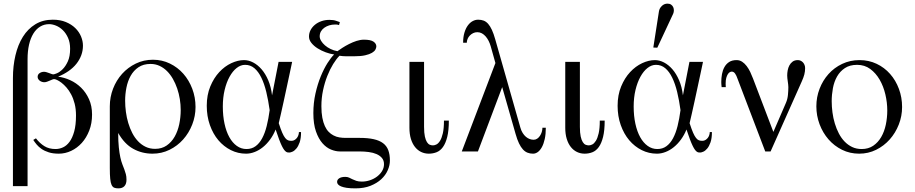

<svg xmlns="http://www.w3.org/2000/svg" viewBox="-20 -829 5007 1051"><path d="M483.9 -202.1Q483.9 -249 467.3 -285.9Q450.7 -322.8 424.1 -348.9Q397.5 -375 364.3 -390.1Q331.1 -405.3 297.9 -409.2Q330.1 -422.4 355.5 -440.2Q380.9 -458 398.2 -479.7Q415.5 -501.5 424.8 -526.6Q434.1 -551.8 434.1 -579.1Q434.1 -604 423.6 -629.4Q413.1 -654.8 392.1 -675.3Q371.1 -695.8 340.3 -708.5Q309.6 -721.2 269 -721.2Q214.4 -721.2 173.3 -696Q132.3 -670.9 105.2 -627.4Q78.1 -584 64.5 -525.9Q50.8 -467.8 50.8 -401.9V189.9H130.9V-504.9Q130.9 -548.8 138.9 -584.2Q147 -619.6 162.4 -644.8Q177.7 -669.9 199.7 -683.3Q221.7 -696.8 249 -696.8Q266.6 -696.8 286.6 -688.7Q306.6 -680.7 324 -663.8Q341.3 -647 352.5 -621.6Q363.8 -596.2 363.8 -562Q363.8 -520 351.3 -492.9Q338.9 -465.8 322.8 -450Q306.6 -434.1 291.7 -428Q276.9 -421.9 272 -421.9Q268.1 -421.9 262 -424.1Q255.9 -426.3 248.8 -429Q241.7 -431.6 234.6 -433.8Q227.5 -436 221.2 -436Q207.5 -436 196.8 -428.7Q186 -421.4 186 -408.2Q186 -401.4 189.5 -396Q192.9 -390.6 198.2 -386.7Q203.6 -382.8 210 -380.9Q216.3 -378.9 222.2 -378.9Q229.5 -378.9 237.1 -381.6Q244.6 -384.3 252 -387.5Q259.3 -390.6 265.6 -393.3Q272 -396 276.9 -396Q281.7 -396 292.5 -391.1Q303.2 -386.2 316.7 -376Q330.1 -365.7 344 -349.9Q357.9 -334 369.6 -312Q381.3 -290 388.7 -261.2Q396 -232.4 396 -196.8Q396 -144.5 386.2 -109.4Q376.5 -74.2 360.8 -53Q345.2 -31.7 325.2 -22.5Q305.2 -13.2 284.2 -13.2Q248 -13.2 222.7 -29.1Q197.3 -44.9 176.8 -71.8L162.1 -63Q169.9 -50.8 180.9 -37.6Q191.9 -24.4 208 -13.4Q224.1 -2.4 247.1 4.9Q270 12.2 301.8 12.2Q336.9 12.2 369.6 -3.2Q402.3 -18.6 427.7 -46.6Q453.1 -74.7 468.5 -114.3Q483.9 -153.8 483.9 -202.1Z M1050.3 -243.2Q1050.3 -295.9 1032.5 -343Q1014.6 -390.1 983.6 -425.3Q952.6 -460.4 909.9 -481.2Q867.2 -502 817.4 -502Q766.6 -502 723.4 -481Q680.2 -460 648.4 -424.8Q616.7 -389.6 598.9 -343.5Q581.1 -297.4 581.1 -247.1V90.8Q581.1 127.4 583.3 149.4Q585.4 171.4 590.8 183.1Q596.2 194.8 605.2 198.5Q614.3 202.1 627.9 202.1Q649.9 202.1 661.1 189.9Q672.4 177.7 672.4 154.8Q672.4 137.2 668.9 124.3Q665.5 111.3 660.6 98.4Q655.8 85.4 649.7 70.1Q643.6 54.7 638.7 32.2Q633.8 9.8 630.4 -22.5Q627 -54.7 627 -101.1Q661.1 -41 709.2 -14.4Q757.3 12.2 814.9 12.2Q864.7 12.2 908 -9Q951.2 -30.3 982.7 -65.7Q1014.2 -101.1 1032.2 -147.2Q1050.3 -193.4 1050.3 -243.2ZM969.2 -227.1Q969.2 -187.5 961.2 -149.2Q953.1 -110.8 936 -80.8Q918.9 -50.8 892.3 -32.5Q865.7 -14.2 829.1 -14.2Q800.3 -14.2 777.1 -25.4Q753.9 -36.6 735.6 -55.9Q717.3 -75.2 704.1 -100.8Q690.9 -126.5 682.1 -155.8Q673.3 -185.1 669.2 -216.3Q665 -247.6 665 -277.8Q665 -313.5 672.1 -349.4Q679.2 -385.3 695.3 -414.1Q711.4 -442.9 738 -460.9Q764.6 -479 804.2 -479Q830.6 -479 853.3 -468.5Q876 -458 894.3 -439.7Q912.6 -421.4 926.5 -397Q940.4 -372.6 950 -344.5Q959.5 -316.4 964.4 -286.4Q969.2 -256.3 969.2 -227.1Z M1627.9 -106H1616.2Q1616.2 -98.1 1613.5 -89.6Q1610.8 -81.1 1605.5 -74.2Q1600.1 -67.4 1592.5 -62.7Q1585 -58.1 1575.2 -58.1Q1565.4 -58.1 1557.4 -60.8Q1549.3 -63.5 1541.3 -73.5Q1533.2 -83.5 1524.9 -102.5Q1516.6 -121.6 1505.9 -154.8Q1510.3 -173.3 1517.6 -205.3Q1524.9 -237.3 1533 -274.7Q1541 -312 1549.3 -350.3Q1557.6 -388.7 1564.2 -419.7Q1570.8 -450.7 1575 -470.5Q1579.1 -490.2 1579.1 -490.2H1504.9L1469.2 -307.1Q1463.9 -353 1448.5 -389.2Q1433.1 -425.3 1411.9 -449.7Q1390.6 -474.1 1365.7 -487.1Q1340.8 -500 1315.9 -500Q1282.2 -500 1246.1 -483.2Q1210 -466.3 1180.2 -434.3Q1150.4 -402.3 1131.1 -355.7Q1111.8 -309.1 1111.8 -250Q1111.8 -192.9 1128.9 -144.5Q1146 -96.2 1175.3 -61.5Q1204.6 -26.9 1243.7 -7.3Q1282.7 12.2 1327.1 12.2Q1350.6 12.2 1374.3 2.9Q1397.9 -6.3 1419.2 -23.4Q1440.4 -40.5 1458.5 -65.2Q1476.6 -89.8 1488.8 -120.1Q1499.5 -87.9 1507.8 -65.9Q1516.1 -43.9 1522.9 -30Q1529.8 -16.1 1535.4 -8.8Q1541 -1.5 1545.9 1.7Q1550.8 4.9 1555.2 5.4Q1559.6 5.9 1564 5.9Q1570.3 5.9 1581.1 1.2Q1591.8 -3.4 1602.3 -15.9Q1612.8 -28.3 1620.4 -50Q1627.9 -71.8 1627.9 -106ZM1456.1 -226.1Q1449.7 -178.2 1439.9 -139.2Q1430.2 -100.1 1415 -72Q1399.9 -43.9 1378.9 -28.6Q1357.9 -13.2 1329.1 -13.2Q1300.3 -13.2 1276.4 -30.3Q1252.4 -47.4 1235.4 -78.1Q1218.3 -108.9 1209 -151.9Q1199.7 -194.8 1199.7 -246.1Q1199.7 -294.9 1209.7 -336.7Q1219.7 -378.4 1236.6 -408.9Q1253.4 -439.5 1275.4 -456.8Q1297.4 -474.1 1321.8 -474.1Q1350.6 -474.1 1372.6 -455.6Q1394.5 -437 1410.6 -403.8Q1426.8 -370.6 1437.7 -325.2Q1448.7 -279.8 1456.1 -226.1Z M2114.3 49.8Q2114.3 17.1 2105.5 -6.6Q2096.7 -30.3 2076.9 -45.2Q2057.1 -60.1 2025.6 -67.1Q1994.1 -74.2 1948.2 -74.2H1871.1Q1854.5 -74.2 1837.6 -76.9Q1820.8 -79.6 1805.2 -87.9Q1791 -95.2 1779.1 -107.4Q1767.1 -119.6 1758.3 -138.7Q1749.5 -157.7 1744.4 -184.6Q1739.3 -211.4 1739.3 -248Q1739.3 -292.5 1748.3 -334.7Q1757.3 -377 1771.7 -413.3Q1786.1 -449.7 1803.7 -478.3Q1821.3 -506.8 1838.4 -523.9Q1848.6 -522.5 1856.9 -521.7Q1865.2 -521 1874 -521Q1882.8 -521 1893.6 -521Q1904.8 -521 1919.9 -521Q1956.1 -521 1979.2 -526.4Q2002.4 -531.7 2016.1 -539.8Q2029.8 -547.9 2034.9 -557.4Q2040 -566.9 2040 -575.2Q2040 -590.3 2024.4 -601.1Q2008.8 -611.8 1972.2 -611.8Q1952.6 -611.8 1931.6 -605Q1910.6 -598.1 1890.9 -588.1Q1871.1 -578.1 1854.5 -567.4Q1837.9 -556.6 1827.1 -548.8Q1807.1 -552.2 1789.6 -560.8Q1772 -569.3 1758.8 -580.8Q1745.6 -592.3 1737.8 -605.2Q1730 -618.2 1730 -629.9Q1730 -645 1736.8 -657Q1743.7 -668.9 1755.4 -677.2Q1767.1 -685.5 1782.2 -690.2Q1797.4 -694.8 1814 -694.8Q1819.3 -694.8 1822.3 -694.6Q1825.2 -694.3 1827.1 -694.1Q1829.1 -693.8 1830.8 -693.1Q1832.5 -692.4 1835.9 -691.9L1840.3 -708Q1832.5 -710.4 1819.1 -715.3Q1805.7 -720.2 1783.2 -720.2Q1759.8 -720.2 1739.5 -713.1Q1719.2 -706.1 1704.1 -693.6Q1689 -681.2 1680.2 -664.6Q1671.4 -647.9 1671.4 -628.9Q1671.4 -610.4 1684.8 -593.8Q1698.2 -577.1 1718.8 -564.2Q1739.3 -551.3 1763.4 -542.5Q1787.6 -533.7 1809.1 -530.8Q1792.5 -515.1 1772.7 -483.9Q1752.9 -452.6 1735.6 -410.4Q1718.3 -368.2 1706.8 -316.9Q1695.3 -265.6 1695.3 -210Q1695.3 -149.9 1709.5 -109.6Q1723.6 -69.3 1745.1 -44.9Q1766.6 -20.5 1792 -10.3Q1817.4 0 1840.3 0H1948.2Q1974.1 0 1998.3 3.2Q2022.5 6.3 2041 14.4Q2059.6 22.5 2070.8 35.9Q2082 49.3 2082 69.8Q2082 89.8 2071.5 107.2Q2061 124.5 2043.9 137.5Q2026.9 150.4 2005.1 157.7Q1983.4 165 1960.9 165Q1942.4 165 1930.4 160.9Q1918.5 156.7 1908.9 152.1Q1899.4 147.5 1890.9 143.3Q1882.3 139.2 1870.1 139.2Q1849.1 139.2 1837.2 146.7Q1825.2 154.3 1825.2 167Q1825.2 173.8 1830.3 180.2Q1835.4 186.5 1847.2 191.4Q1858.9 196.3 1877.9 199.2Q1897 202.1 1925.3 202.1Q1972.7 202.1 2008.1 188Q2043.5 173.8 2067.1 151.9Q2090.8 129.9 2102.5 102.8Q2114.3 75.7 2114.3 49.8Z M2437 -168.9H2410.2Q2410.2 -126 2404.1 -99.4Q2397.9 -72.8 2388.7 -58.1Q2379.4 -43.5 2369.1 -38.3Q2358.9 -33.2 2350.1 -33.2Q2341.3 -33.2 2332.8 -36.6Q2324.2 -40 2317.1 -51Q2310.1 -62 2305.7 -81.8Q2301.3 -101.6 2301.3 -134.8V-490.2H2221.2V-129.9Q2221.2 -95.2 2229.2 -68.8Q2237.3 -42.5 2251.7 -24.4Q2266.1 -6.3 2285.4 2.9Q2304.7 12.2 2327.1 12.2Q2349.6 12.2 2369.6 4.4Q2389.6 -3.4 2404.5 -23.9Q2419.4 -44.4 2428.2 -79.6Q2437 -114.7 2437 -168.9Z M2967.8 -129.9H2949.2Q2949.2 -118.2 2945.6 -106.4Q2941.9 -94.7 2935.5 -85.2Q2929.2 -75.7 2920.4 -69.8Q2911.6 -64 2900.9 -64Q2890.6 -64 2879.6 -67.9Q2868.7 -71.8 2858.9 -80.1Q2849.1 -88.4 2841.1 -101.1Q2833 -113.8 2828.1 -131.8L2690.9 -613.8Q2682.1 -645 2672.6 -665.5Q2663.1 -686 2652.1 -698.5Q2641.1 -710.9 2627.7 -716.1Q2614.3 -721.2 2597.2 -721.2Q2582 -721.2 2567.4 -713.4Q2552.7 -705.6 2541 -689.7Q2529.3 -673.8 2522.2 -650.1Q2515.1 -626.5 2515.1 -595.2H2535.2Q2535.2 -605.5 2539.6 -616Q2543.9 -626.5 2551.8 -634.5Q2559.6 -642.6 2570.1 -647.7Q2580.6 -652.8 2592.8 -652.8Q2606.4 -652.8 2617.9 -646.5Q2629.4 -640.1 2638.7 -629.4Q2647.9 -618.7 2654.8 -605Q2661.6 -591.3 2666 -576.2L2691.9 -483.9L2507.8 0H2596.2L2729 -352.1L2802.2 -96.2Q2811 -64.9 2821 -44.2Q2831.1 -23.4 2842.5 -11Q2854 1.5 2867.7 6.8Q2881.3 12.2 2897.9 12.2Q2911.6 12.2 2924.1 3.2Q2936.5 -5.9 2946.3 -23.7Q2956.1 -41.5 2961.9 -68.1Q2967.8 -94.7 2967.8 -129.9Z M3290 -168.9H3263.2Q3263.2 -126 3257.1 -99.4Q3251 -72.8 3241.7 -58.1Q3232.4 -43.5 3222.2 -38.3Q3211.9 -33.2 3203.1 -33.2Q3194.3 -33.2 3185.8 -36.6Q3177.2 -40 3170.2 -51Q3163.1 -62 3158.7 -81.8Q3154.3 -101.6 3154.3 -134.8V-490.2H3074.2V-129.9Q3074.2 -95.2 3082.3 -68.8Q3090.3 -42.5 3104.7 -24.4Q3119.1 -6.3 3138.4 2.9Q3157.7 12.2 3180.2 12.2Q3202.6 12.2 3222.7 4.4Q3242.7 -3.4 3257.6 -23.9Q3272.5 -44.4 3281.2 -79.6Q3290 -114.7 3290 -168.9Z M3877 -106H3865.2Q3865.2 -98.1 3862.5 -89.6Q3859.9 -81.1 3854.5 -74.2Q3849.1 -67.4 3841.6 -62.7Q3834 -58.1 3824.2 -58.1Q3814.5 -58.1 3806.4 -60.8Q3798.3 -63.5 3790.3 -73.5Q3782.2 -83.5 3773.9 -102.5Q3765.6 -121.6 3754.9 -154.8Q3759.3 -173.3 3766.6 -205.3Q3773.9 -237.3 3782 -274.7Q3790 -312 3798.3 -350.3Q3806.6 -388.7 3813.2 -419.7Q3819.8 -450.7 3824 -470.5Q3828.1 -490.2 3828.1 -490.2H3753.9L3718.3 -307.1Q3712.9 -353 3697.5 -389.2Q3682.1 -425.3 3660.9 -449.7Q3639.6 -474.1 3614.7 -487.1Q3589.8 -500 3564.9 -500Q3531.2 -500 3495.1 -483.2Q3459 -466.3 3429.2 -434.3Q3399.4 -402.3 3380.1 -355.7Q3360.8 -309.1 3360.8 -250Q3360.8 -192.9 3377.9 -144.5Q3395 -96.2 3424.3 -61.5Q3453.6 -26.9 3492.7 -7.3Q3531.7 12.2 3576.2 12.2Q3599.6 12.2 3623.3 2.9Q3647 -6.3 3668.2 -23.4Q3689.5 -40.5 3707.5 -65.2Q3725.6 -89.8 3737.8 -120.1Q3748.5 -87.9 3756.8 -65.9Q3765.1 -43.9 3772 -30Q3778.8 -16.1 3784.4 -8.8Q3790 -1.5 3794.9 1.7Q3799.8 4.9 3804.2 5.4Q3808.6 5.9 3813 5.9Q3819.3 5.9 3830.1 1.2Q3840.8 -3.4 3851.3 -15.9Q3861.8 -28.3 3869.4 -50Q3877 -71.8 3877 -106ZM3705.1 -226.1Q3698.7 -178.2 3689 -139.2Q3679.2 -100.1 3664.1 -72Q3648.9 -43.9 3627.9 -28.6Q3606.9 -13.2 3578.1 -13.2Q3549.3 -13.2 3525.4 -30.3Q3501.5 -47.4 3484.4 -78.1Q3467.3 -108.9 3458 -151.9Q3448.7 -194.8 3448.7 -246.1Q3448.7 -294.9 3458.7 -336.7Q3468.8 -378.4 3485.6 -408.9Q3502.4 -439.5 3524.4 -456.8Q3546.4 -474.1 3570.8 -474.1Q3599.6 -474.1 3621.6 -455.6Q3643.6 -437 3659.7 -403.8Q3675.8 -370.6 3686.8 -325.2Q3697.8 -279.8 3705.1 -226.1ZM3665 -753.9Q3668.5 -762.2 3668.7 -771.7Q3668.9 -781.2 3665.3 -789.6Q3661.6 -797.9 3653.8 -803.5Q3646 -809.1 3633.8 -809.1Q3615.7 -809.1 3602.5 -796.1Q3589.4 -783.2 3586.9 -766.1L3556.2 -568.8L3578.1 -567.9Z M4387.2 -456.1Q4387.2 -465.3 4384 -473.4Q4380.9 -481.4 4375.5 -487.3Q4370.1 -493.2 4362.8 -496.6Q4355.5 -500 4347.2 -500Q4330.1 -500 4318.8 -491.7Q4307.6 -483.4 4301 -470.9Q4294.4 -458.5 4291.7 -443.6Q4289.1 -428.7 4289.1 -416Q4289.1 -408.7 4290 -400.4Q4291 -392.1 4292.2 -383.5Q4293.5 -375 4294.4 -366.9Q4295.4 -358.9 4295.4 -352.1Q4295.4 -333.5 4293.2 -309.8Q4291 -286.1 4282.2 -266.1L4213.4 -106.9L4102.1 -398.9Q4095.2 -417 4086.7 -435.1Q4078.1 -453.1 4067.1 -467.5Q4056.2 -481.9 4042.5 -491Q4028.8 -500 4012.2 -500Q3987.3 -500 3971.2 -489.5Q3955.1 -479 3945.6 -461.9Q3936 -444.8 3932.1 -423.3Q3928.2 -401.9 3928.2 -379.9Q3928.2 -375 3928.7 -368.2Q3929.2 -361.3 3929.7 -356.9Q3930.2 -352.5 3930.2 -352.1H3953.1Q3953.1 -352.1 3952.6 -358.4Q3952.1 -364.7 3952.1 -371.1Q3952.1 -390.6 3955.8 -403.3Q3959.5 -416 3964.6 -423.6Q3969.7 -431.2 3975.3 -434.1Q3981 -437 3985.4 -437Q3996.6 -437 4004.2 -425.8Q4011.7 -414.6 4016.1 -400.9L4168.9 0H4198.2L4369.1 -383.8Q4378.4 -404.3 4382.8 -421.1Q4387.2 -438 4387.2 -456.1Z M4918 -243.2Q4918 -295.9 4900.6 -342.5Q4883.3 -389.2 4852.3 -424.3Q4821.3 -459.5 4778.6 -479.7Q4735.8 -500 4685.1 -500Q4633.3 -500 4589.8 -479.2Q4546.4 -458.5 4515.1 -423.6Q4483.9 -388.7 4466.3 -343Q4448.7 -297.4 4448.7 -247.1Q4448.7 -195.8 4466.3 -148.9Q4483.9 -102.1 4515.1 -66.2Q4546.4 -30.3 4589.4 -9Q4632.3 12.2 4683.1 12.2Q4732.9 12.2 4775.9 -9Q4818.8 -30.3 4850.3 -65.7Q4881.8 -101.1 4899.9 -147.2Q4918 -193.4 4918 -243.2ZM4836.9 -224.1Q4836.9 -184.6 4828.9 -146.5Q4820.8 -108.4 4803.7 -78.9Q4786.6 -49.3 4760 -31.2Q4733.4 -13.2 4696.8 -13.2Q4668 -13.2 4644.8 -24.2Q4621.6 -35.2 4603.3 -54.2Q4585 -73.2 4571.8 -98.6Q4558.6 -124 4549.8 -153.1Q4541 -182.1 4536.9 -213.4Q4532.7 -244.6 4532.7 -274.9Q4532.7 -310.5 4539.3 -346.2Q4545.9 -381.8 4562 -410.2Q4578.1 -438.5 4605 -456.3Q4631.8 -474.1 4671.9 -474.1Q4712.9 -474.1 4743.7 -451.4Q4774.4 -428.7 4795.2 -392.8Q4815.9 -356.9 4826.4 -312.5Q4836.9 -268.1 4836.9 -224.1Z"/></svg>

Font: Galatia SIL
Style: Regular
Weight: 400
Designer: Development by SIL's NRSI team
Version: Version 2.1